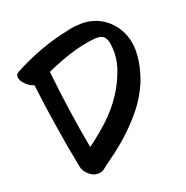

<svg xmlns="http://www.w3.org/2000/svg" viewBox="-184 -924 1100 1133"><g transform="rotate(-30 366.0 -357.5)"><path d="M596.7 -623Q603.5 -612.3 606.4 -598.6Q609.4 -585 608.4 -571.3Q606.4 -492.2 567.4 -420.9Q527.3 -349.6 474.6 -293.9Q417 -233.4 345.7 -187.5Q274.4 -141.6 200.2 -105.5Q199.2 -231.4 203.1 -356.4Q207 -482.4 215.8 -608.4Q293.9 -628.9 377 -640.6Q460 -652.3 541 -646.5Q549.8 -645.5 559.6 -643.6Q568.4 -641.6 576.2 -638.7Q582 -635.7 587.9 -631.8Q592.8 -627.9 596.7 -623ZM704.1 -613.3Q687.5 -655.3 656.2 -689.5Q625 -723.6 584 -742.2Q549.8 -758.8 512.7 -763.7Q480.5 -768.6 447.3 -768.6Q442.4 -768.6 438.5 -767.6Q340.8 -765.6 245.1 -749Q148.4 -731.4 56.6 -701.2Q47.9 -698.2 42 -692.4Q37.1 -686.5 36.1 -678.7Q35.2 -674.8 35.2 -669.9Q35.2 -650.4 51.8 -627Q71.3 -597.7 97.7 -585.9Q89.8 -449.2 87.9 -311.5Q85 -174.8 87.9 -38.1Q88.9 -3.9 115.2 26.4Q141.6 55.7 174.8 54.7Q176.8 54.7 178.7 54.7Q196.3 54.7 212.9 43.9Q228.5 34.2 245.1 27.3Q260.7 20.5 276.4 11.7Q293 3.9 308.6 -3.9Q340.8 -21.5 372.1 -39.1Q403.3 -57.6 433.6 -78.1Q492.2 -118.2 545.9 -166Q598.6 -214.8 639.6 -275.4Q649.4 -289.1 657.2 -303.7Q666 -318.4 672.9 -334Q706.1 -397.5 718.8 -470.7Q722.7 -494.1 722.7 -516.6Q722.7 -566.4 704.1 -613.3Z"/></g></svg>

Font: TroubleSide
Style: Comic
Weight: 400
Designer: Koroletov
Version: 1_5